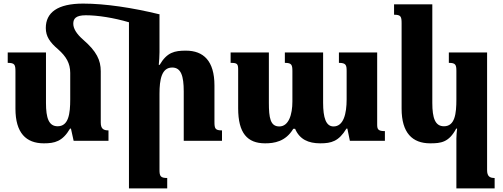

<svg xmlns="http://www.w3.org/2000/svg" viewBox="-20 -784 2803 1069"><path d="M911 207C874 207 868 197 868 162V-261C868 -342 880 -408 939 -408C988 -408 1003 -361 1003 -275V0H1216V-58C1178 -58 1174 -68 1174 -106V-308C1174 -445 1113 -502 1015 -502C952 -502 910 -493 869 -423H864C866 -447 868 -468 868 -493V-702L869 -704C718 -741 565 -764 443 -764C300 -764 235 -714 235 -628C235 -581 258 -548 304 -509C348 -470 371 -432 371 -378V-231C371 -151 362 -81 301 -81C252 -81 236 -126 236 -211V-492H23V-434C62 -434 66 -424 66 -386V-179C66 -44 125 14 224 14C284 14 328 4 370 -68H375L390 0H584V-58C556 -58 541 -67 541 -102V-387C541 -449 518 -498 443 -563C405 -596 388 -626 388 -652C388 -680 402 -699 458 -699C524 -699 613 -685 698 -660V265H911Z M1867 -492V-434C1907 -434 1910 -421 1910 -388V-231C1910 -151 1893 -80 1837 -80C1795 -80 1779 -128 1779 -212V-492H1566V-434C1603 -434 1608 -424 1608 -388V-219C1608 -145 1587 -80 1535 -80C1485 -80 1477 -128 1477 -212V-492H1264V-434C1301 -434 1306 -429 1306 -395V-181C1306 -43 1357 14 1456 14C1506 14 1570 5 1613 -67H1623C1648 -8 1697 14 1763 14C1825 14 1866 3 1909 -68H1914L1928 0H2123V-54C2085 -54 2080 -64 2080 -91V-492Z M2521 265H2734V207C2707 207 2692 198 2692 163V-492H2479V-434C2516 -434 2521 -424 2521 -389V-231C2521 -151 2513 -81 2452 -81C2403 -81 2387 -126 2387 -211V-760H2174V-702C2212 -702 2216 -692 2216 -654V-179C2216 -44 2276 14 2375 14C2435 14 2479 9 2520 -68H2525C2523 -49 2521 -31 2521 -13Z"/></svg>

Font: Noto Serif Armenian Extra
Style: Regular
Weight: 800
Designer: Monotype Design Team
Foundry: Monotype Imaging Inc.
Version: Version 1.901